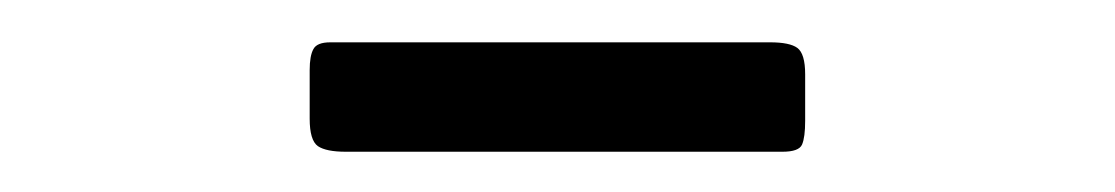

<svg xmlns="http://www.w3.org/2000/svg" viewBox="-20 -910 540 93"><path d="M130 -852.5V-876Q130 -883 131.8 -886.2Q133.5 -889.5 140 -889.5H353Q362.5 -889.5 366.2 -886.8Q370 -884 370 -874V-851.5Q370 -843.5 368.5 -840Q367 -836.5 359 -836.5H147.5Q138 -836.5 134 -839.2Q130 -842 130 -852.5Z"/></svg>

Font: Besley Medium
Style: Regular
Weight: 500
Designer: Owen Earl
Foundry: indestructible type*
Version: Version 2.001; ttfautohint (v1.8.3)